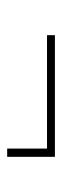

<svg xmlns="http://www.w3.org/2000/svg" viewBox="161 -532 173 535"><g transform="rotate(90 247.5 -264.5)"><path d="M417 -331V-198H394V-309H78V-331Z"/></g></svg>

Font: FiraGO Thin
Style: Regular
Weight: 100
Designer: bBox Type
Foundry: bBox Type GmbH
Version: Version 1.001;PS 001.001;hotconv 1.0.88;makeotf.lib2.5.64775